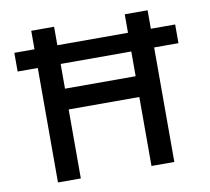

<svg xmlns="http://www.w3.org/2000/svg" viewBox="-80 -820 994 910"><g transform="rotate(-10 417.0 -365.0)"><path d="M30 -551V-641H804V-551ZM577 0V-730H687V0ZM127 0V-730H237V0ZM182 -332V-432H632V-332Z"/></g></svg>

Font: M PLUS 1 Medium
Style: Regular
Weight: 500
Designer: Coji Morishita
Foundry: UNDERFOREST DESIGN
Version: Version 1.001